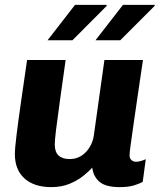

<svg xmlns="http://www.w3.org/2000/svg" viewBox="-20 -757 661 787"><path d="M190 10Q120 10 80.5 -25.5Q41 -61 41 -125Q41 -149 47.8 -203.5Q54.5 -258 65.8 -337Q77 -416 91 -511H249Q235 -410.5 225 -339.5Q215 -268.5 209.8 -225.5Q204.5 -182.5 204.5 -165Q204.5 -134 220.2 -119.5Q236 -105 265.5 -105Q292.5 -105 313.2 -118.2Q334 -131.5 347.5 -153.8Q361 -176 364.5 -201L408 -511H566Q558.5 -460.5 552 -416.5Q545.5 -372.5 540 -334.8Q534.5 -297 530 -265.5Q525.5 -234 522 -209.2Q518.5 -184.5 516 -166.5Q513.5 -148.5 512.2 -137Q511 -125.5 511 -121Q511 -107 519.2 -100.5Q527.5 -94 537 -94Q547 -94 558 -97.2Q569 -100.5 577.5 -104.5L565 -11.5Q553 -4.5 529.5 2.8Q506 10 471 10Q414 10 388.5 -11.2Q363 -32.5 358 -70Q344.5 -54.5 321 -35.8Q297.5 -17 264.8 -3.5Q232 10 190 10ZM371.5 -592 484 -737H613L615 -734L473 -592ZM175 -592 287.5 -737H414.5L418.5 -734L277 -592Z"/></svg>

Font: Chivo Medium
Style: Italic
Weight: 500
Italic angle: -8.05°
Designer: Hector Gatti
Foundry: Omnibus-Type
Version: Version 2.002